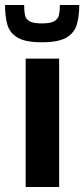

<svg xmlns="http://www.w3.org/2000/svg" viewBox="-31 -743 335 763"><path d="M71 0V-510H204V0ZM135 -575Q69 -575 38 -594Q7 -613 -2 -646Q-11 -679 -11 -723H65Q65 -700 68 -684Q71 -668 85.5 -659Q100 -650 135 -650Q170 -650 185 -659Q200 -668 203.5 -684Q207 -700 207 -723H284Q284 -679 274.5 -646Q265 -613 233.5 -594Q202 -575 135 -575Z"/></svg>

Font: Saira SemiBold
Style: Regular
Weight: 600
Designer: Hector Gatti with collaboration of the Omnibus-Type team
Foundry: Omnibus-Type
Version: Version 1.100; ttfautohint (v1.8.3)